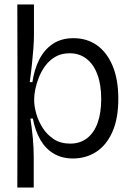

<svg xmlns="http://www.w3.org/2000/svg" viewBox="-20 -701 594 865"><path d="M58 144 59 -269 58 -681H133V-543Q133 -517 130.5 -484Q128 -451 124 -412.5Q120 -374 114 -331H126Q134 -387 156.5 -432Q179 -477 217.5 -503Q256 -529 311 -529Q372 -529 417 -497Q462 -465 487.5 -404Q513 -343 513 -256Q513 -166 486 -106Q459 -46 413 -16.5Q367 13 308 13Q260 13 223 -8.5Q186 -30 162.5 -70Q139 -110 128 -167H117Q120 -146 123 -123.5Q126 -101 128 -78Q130 -55 131 -33.5Q132 -12 132 9V144ZM296 -54Q341 -54 372.5 -78.5Q404 -103 420 -148Q436 -193 436 -255Q436 -319 419 -365Q402 -411 370 -436Q338 -461 294 -461Q257 -461 230 -445.5Q203 -430 184.5 -405Q166 -380 155 -352Q144 -324 139 -298.5Q134 -273 134 -257V-248Q134 -222 143.5 -188.5Q153 -155 172.5 -124.5Q192 -94 222.5 -74Q253 -54 296 -54Z"/></svg>

Font: Bricolage Grotesque 72pt Light
Style: Regular
Weight: 300
Designer: Mathieu Triay
Foundry: Atelier Triay
Version: Version 1.001;gftools[0.9.33.dev8+g029e19f]